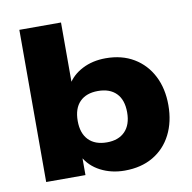

<svg xmlns="http://www.w3.org/2000/svg" viewBox="-80 -785 876 876"><g transform="rotate(-10 358.0 -347.0)"><path d="M429 11Q367 11 317 -15Q267 -41 242 -88H248V0H66V-705H259V-418H251Q275 -460 322.5 -484.5Q370 -509 431 -509Q506 -509 561 -476Q616 -443 646 -384.5Q676 -326 676 -249Q676 -172 646 -113Q616 -54 560.5 -21.5Q505 11 429 11ZM371 -130Q425 -130 455 -161Q485 -192 485 -249Q485 -307 455 -337.5Q425 -368 370 -368Q316 -368 286 -337.5Q256 -307 256 -249Q256 -192 286 -161Q316 -130 371 -130Z"/></g></svg>

Font: Nunito Sans 10pt SemiExpanded Black
Style: Regular
Weight: 900
Width: 6
Designer: Vernon Adams
Foundry: Vernon Adams
Version: Version 3.101;gftools[0.9.27]